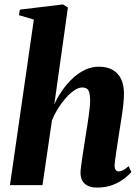

<svg xmlns="http://www.w3.org/2000/svg" viewBox="-20 -837 634 868"><path d="M418 11Q394.5 11 377.8 3.2Q361 -4.5 352.5 -19.5Q344 -34.5 344 -56Q344 -66.5 346.5 -84.8Q349 -103 352.2 -126.2Q355.5 -149.5 359.5 -173.5Q363.5 -197.5 366.5 -218.5Q370.5 -242 374 -265.5Q377.5 -289 380.8 -311.2Q384 -333.5 385.8 -352.5Q387.5 -371.5 387.5 -385.5Q387 -406 383.8 -418.2Q380.5 -430.5 372.8 -436Q365 -441.5 351.5 -441.5Q335 -441.5 315.8 -428.5Q296.5 -415.5 277.5 -394Q258.5 -372.5 242.2 -346.5Q226 -320.5 215 -293.5L172 0H25L133 -748.5L65.5 -768.5L70 -793.5L264.5 -817L287 -803L225.5 -365Q239 -395.5 259.5 -425.5Q280 -455.5 306 -480.5Q332 -505.5 362.5 -520.5Q393 -535.5 427 -535.5Q464 -535.5 489.2 -521Q514.5 -506.5 527.5 -479.5Q540.5 -452.5 540.5 -414Q540.5 -391 537.2 -362.2Q534 -333.5 529.2 -303.2Q524.5 -273 520 -245Q517 -226 513.8 -204.2Q510.5 -182.5 507.2 -161.5Q504 -140.5 501.5 -122.2Q499 -104 498 -91Q498 -73.5 503.8 -67.8Q509.5 -62 516.5 -62Q525 -62 536 -67.2Q547 -72.5 561.5 -86L574 -59Q564.5 -48 543.8 -31.2Q523 -14.5 491.8 -1.8Q460.5 11 418 11Z"/></svg>

Font: Merriweather 96pt ExtraBold
Style: Italic
Weight: 800
Italic angle: -7.8°
Version: Version 2.101